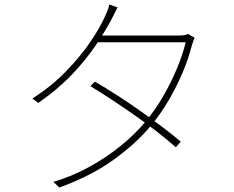

<svg xmlns="http://www.w3.org/2000/svg" viewBox="-20 -811 1040 854"><path d="M402 -448Q452 -419 503 -386Q554 -353 603.5 -318Q653 -283 699 -248.5Q745 -214 784 -181L762 -156Q726 -188 680.5 -223.5Q635 -259 584.5 -294.5Q534 -330 482.5 -364Q431 -398 382 -428ZM846 -643Q842 -636 838.5 -624.5Q835 -613 833 -608Q819 -552 793 -490Q767 -428 731.5 -367Q696 -306 652 -253Q587 -174 486 -101Q385 -28 244 23L217 -2Q299 -26 375 -67.5Q451 -109 516 -161.5Q581 -214 628 -271Q672 -324 707 -385Q742 -446 767.5 -507.5Q793 -569 806 -623H403L421 -653H772Q789 -653 799 -654.5Q809 -656 816 -660ZM503 -778Q496 -765 488.5 -750Q481 -735 475 -723Q449 -674 406.5 -610.5Q364 -547 301 -480.5Q238 -414 150 -353L124 -373Q208 -426 273 -493Q338 -560 382 -625Q426 -690 447 -738Q451 -746 457.5 -762Q464 -778 466 -791Z"/></svg>

Font: Noto Sans TC
Style: Regular
Weight: 100
Designer: Ryoko NISHIZUKA 西塚涼子 (kana, bopomofo & ideographs); Paul D. Hunt (Latin, Greek & Cyrillic); Sandoll Communications 산돌커뮤니
Foundry: Adobe
Version: Version 2.004;hotconv 1.0.118;makeotfexe 2.5.65603